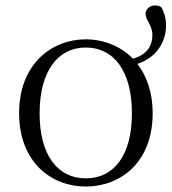

<svg xmlns="http://www.w3.org/2000/svg" viewBox="-20 -669 629 703"><path d="M294 -16C191 -16 125 -101 125 -254C125 -407 191 -495 294 -495C398 -495 463 -407 463 -254C463 -101 398 -16 294 -16ZM294 14C420 14 539 -73 539 -255C539 -331 517 -391 483 -435C553 -458 588 -515 588 -577C588 -605 580 -624 572 -641C564 -648 555 -649 547 -649C527 -649 513 -634 513 -619C513 -594 538 -578 538 -540C538 -501 518 -469 467 -454C421 -501 358 -525 294 -525C170 -525 50 -435 50 -255C50 -75 168 14 294 14Z"/></svg>

Font: Noto Serif CJK KR Light
Style: Regular
Weight: 300
Designer: Ryoko NISHIZUKA 西塚涼子 (kana & ideographs); Frank Grießhammer (Latin, Greek & Cyrillic); Wenlong ZHANG 张文龙 (bopomofo); San
Foundry: Adobe
Version: Version 2.001;hotconv 1.1.0;makeotfexe 2.6.0